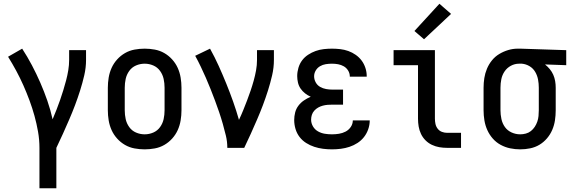

<svg xmlns="http://www.w3.org/2000/svg" viewBox="-20 -787 3040 1022"><path d="M190 215V0Q190 -43 182.5 -86Q175 -129 163.5 -170.5Q152 -212 137 -252.5Q122 -293 104.5 -332.5Q87 -372 66.5 -410Q46 -448 23 -485L98 -528Q126 -485 150 -439.5Q174 -394 194.5 -347Q215 -300 232 -251Q249 -202 260 -152Q271 -178 281 -203.5Q291 -229 300 -255Q309 -281 317 -307Q325 -333 332 -359.5Q339 -386 343.5 -413.5Q348 -441 348 -468V-520H438V-468Q438 -427 428.5 -386Q419 -345 406.5 -305.5Q394 -266 379.5 -227.5Q365 -189 348.5 -151Q332 -113 315 -75Q298 -37 280 0V215Z M750 8Q723 8 696 3Q669 -2 645.5 -15.5Q622 -29 603.5 -49.5Q585 -70 574 -94.5Q563 -119 558.5 -146Q554 -173 554 -200V-320Q554 -347 558.5 -374Q563 -401 574 -425.5Q585 -450 603.5 -470.5Q622 -491 645.5 -504.5Q669 -518 696 -523Q723 -528 750 -528Q777 -528 804 -523Q831 -518 854.5 -504.5Q878 -491 896.5 -470.5Q915 -450 926 -425.5Q937 -401 941.5 -374Q946 -347 946 -320V-200Q946 -173 941.5 -146Q937 -119 926 -94.5Q915 -70 896.5 -49.5Q878 -29 854.5 -15.5Q831 -2 804 3Q777 8 750 8ZM750 -72Q774 -72 796 -81.5Q818 -91 832 -110.5Q846 -130 851 -153Q856 -176 856 -200V-320Q856 -344 851 -367Q846 -390 832 -409.5Q818 -429 796 -438.5Q774 -448 750 -448Q726 -448 704 -438.5Q682 -429 668 -409.5Q654 -390 649 -367Q644 -344 644 -320V-200Q644 -176 649 -153Q654 -130 668 -110.5Q682 -91 704 -81.5Q726 -72 750 -72Z M1190 0Q1190 -33 1182.5 -64.5Q1175 -96 1166 -127.5Q1157 -159 1146.5 -190Q1136 -221 1124.5 -251.5Q1113 -282 1101 -312.5Q1089 -343 1076 -372.5Q1063 -402 1049 -431.5Q1035 -461 1019 -490L1098 -528Q1123 -483 1144 -436.5Q1165 -390 1184.5 -342Q1204 -294 1221 -246Q1238 -198 1252 -149Q1264 -174 1274.5 -200Q1285 -226 1295 -252Q1305 -278 1314 -304.5Q1323 -331 1330.5 -358Q1338 -385 1343 -412.5Q1348 -440 1348 -468V-520H1438V-468Q1438 -427 1428.5 -386Q1419 -345 1406.5 -305.5Q1394 -266 1379.5 -227.5Q1365 -189 1348.5 -151Q1332 -113 1315 -75Q1298 -37 1280 0Z M1747 8Q1723 8 1699.5 5Q1676 2 1653 -5.5Q1630 -13 1609.5 -26Q1589 -39 1574.5 -58Q1560 -77 1553 -100.5Q1546 -124 1546 -148Q1546 -168 1551 -188Q1556 -208 1568.5 -224.5Q1581 -241 1598 -252.5Q1615 -264 1634 -272Q1618 -279 1604 -290Q1590 -301 1580 -315.5Q1570 -330 1566 -347.5Q1562 -365 1562 -382Q1562 -404 1568.5 -426Q1575 -448 1588 -465.5Q1601 -483 1620 -495.5Q1639 -508 1660 -515.5Q1681 -523 1703 -525.5Q1725 -528 1747 -528Q1769 -528 1791 -525.5Q1813 -523 1834 -515.5Q1855 -508 1873.5 -495Q1892 -482 1905 -464.5Q1918 -447 1925 -425.5Q1932 -404 1932 -382Q1932 -381 1932 -380.5Q1932 -380 1932 -379H1842Q1842 -379 1842 -379.5Q1842 -380 1842 -380Q1842 -397 1833 -411.5Q1824 -426 1810 -434Q1796 -442 1780 -445Q1764 -448 1747 -448Q1731 -448 1714.5 -445.5Q1698 -443 1683.5 -434.5Q1669 -426 1660.5 -411.5Q1652 -397 1652 -381Q1652 -364 1660.5 -348.5Q1669 -333 1684 -324.5Q1699 -316 1716 -313Q1733 -310 1750 -310H1806V-230H1750Q1737 -230 1724 -229Q1711 -228 1698 -224.5Q1685 -221 1673.5 -214.5Q1662 -208 1653 -198Q1644 -188 1640 -175.5Q1636 -163 1636 -150Q1636 -131 1646 -114Q1656 -97 1673 -87.5Q1690 -78 1709 -75Q1728 -72 1747 -72Q1766 -72 1784.5 -75Q1803 -78 1819.5 -86.5Q1836 -95 1847 -111Q1858 -127 1858 -146Q1858 -146 1858 -146Q1858 -146 1858 -146H1948Q1948 -146 1948 -145.5Q1948 -145 1948 -145Q1948 -122 1940 -99Q1932 -76 1917.5 -57.5Q1903 -39 1883 -26Q1863 -13 1840.5 -5.5Q1818 2 1794.5 5Q1771 8 1747 8Z M2360 0Q2339 0 2318.5 -3.5Q2298 -7 2279 -16Q2260 -25 2245 -40Q2230 -55 2221 -74Q2212 -93 2208.5 -113.5Q2205 -134 2205 -155V-440H2075V-520H2295V-155Q2295 -141 2298 -127Q2301 -113 2310 -101.5Q2319 -90 2332.5 -85Q2346 -80 2360 -80H2434V0ZM2237 -578 2186 -622 2319 -767 2381 -713Z M2749 8Q2722 8 2695.5 2.5Q2669 -3 2645 -16Q2621 -29 2603 -49.5Q2585 -70 2574 -94.5Q2563 -119 2558.5 -146Q2554 -173 2554 -200V-320Q2554 -346 2558 -371.5Q2562 -397 2572 -421Q2582 -445 2598.5 -465.5Q2615 -486 2637.5 -499.5Q2660 -513 2685 -520.5Q2710 -528 2736 -528Q2739 -528 2742.5 -528Q2746 -528 2750 -528L2994 -520V-440L2881 -444Q2895 -433 2906.5 -419Q2918 -405 2925 -389Q2932 -373 2935 -355.5Q2938 -338 2938 -320V-200Q2938 -173 2934 -146.5Q2930 -120 2919.5 -95.5Q2909 -71 2891.5 -50.5Q2874 -30 2851.5 -16.5Q2829 -3 2802.5 2.5Q2776 8 2749 8ZM2749 -72Q2764 -72 2779 -76Q2794 -80 2806 -89.5Q2818 -99 2826.5 -112Q2835 -125 2840 -139.5Q2845 -154 2846.5 -169.5Q2848 -185 2848 -200V-320Q2848 -342 2844 -363.5Q2840 -385 2829 -404Q2818 -423 2799 -434.5Q2780 -446 2758 -448H2750Q2748 -448 2746.5 -448Q2745 -448 2743 -448Q2720 -448 2699.5 -437Q2679 -426 2666 -407Q2653 -388 2648.5 -365.5Q2644 -343 2644 -320V-200Q2644 -177 2649 -153.5Q2654 -130 2667.5 -111Q2681 -92 2703 -82Q2725 -72 2749 -72Z"/></svg>

Font: Iosevka SS04 Medium
Style: Regular
Weight: 500
Monospace: yes
Designer: Belleve Invis
Foundry: Belleve Invis
Version: Version 19.0.0; ttfautohint (v1.8.4)